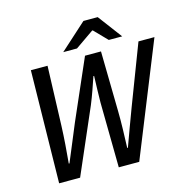

<svg xmlns="http://www.w3.org/2000/svg" viewBox="-120 -962 1062 1079"><g transform="rotate(-15 411.0 -423.0)"><path d="M92 0 103 -655H200L188 -307Q186 -255 182 -201Q178 -147 173 -93H177Q200 -147 222 -201Q244 -255 266 -307L418 -655H511L517 -307Q518 -255 516.5 -201Q515 -147 513 -93H517Q537 -147 556.5 -201Q576 -255 596 -307L729 -655H822L558 0H439L434 -378Q434 -413 435.5 -453Q437 -493 438 -532H434Q421 -494 407.5 -455.5Q394 -417 378 -378L214 0ZM305 -706 460 -846H543L648 -706H570L497 -781H493L385 -706Z"/></g></svg>

Font: Source Sans 3 Medium
Style: Italic
Weight: 500
Italic angle: -11°
Designer: Paul D. Hunt
Foundry: Adobe
Version: Version 3.052;hotconv 1.1.0;makeotfexe 2.6.0